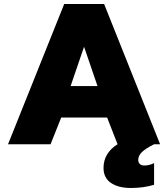

<svg xmlns="http://www.w3.org/2000/svg" viewBox="-20 -719 838 957"><path d="M669 78Q669 91 677 98.5Q685 106 699 106Q724 106 748 94V202Q696 218 632 218Q571 218 533.5 193Q496 168 496 118Q496 80 514.5 50Q533 20 566 0L514 -133H285L232 0H20L300 -699H499L778 0H748Q706 21 687.5 39Q669 57 669 78ZM466 -290 399 -486 332 -290Z"/></svg>

Font: Prompt ExtraBold
Style: Regular
Weight: 800
Designer: Katatrad Team
Foundry: CadsonDemak
Version: Version 1.001